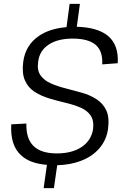

<svg xmlns="http://www.w3.org/2000/svg" viewBox="-20 -845 639 990"><path d="M339 -825H392L376 -707Q483 -704 537 -660Q593 -612 587 -519L507 -513Q511 -581 473.5 -613.5Q436 -646 354 -646Q278 -646 231 -615Q184 -584 177 -528Q170 -483 189 -456.5Q208 -430 242 -415Q276 -400 318 -389.5Q360 -379 402 -367Q444 -355 477.5 -333.5Q511 -312 528 -276Q545 -240 537 -180Q529 -123 492.5 -80.5Q456 -38 398 -16Q344 5 275 7L258 125H205L222 5Q133 -2 88 -45Q32 -96 38 -204L116 -208Q114 -130 153 -92Q192 -54 273 -54Q352 -54 401.5 -87.5Q451 -121 460 -180Q465 -224 447 -250Q429 -276 394.5 -290.5Q360 -305 318 -315Q276 -325 234 -337.5Q192 -350 158.5 -371.5Q125 -393 108.5 -430.5Q92 -468 100 -528Q112 -613 181 -660Q237 -698 323 -705Z"/></svg>

Font: Pathway Extreme 8pt Thin 12pt Light
Style: Italic
Weight: 300
Italic angle: -8°
Version: Version 1.001;gftools[0.9.26]